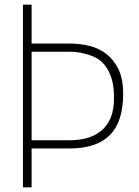

<svg xmlns="http://www.w3.org/2000/svg" viewBox="-20 -800 594 820"><path d="M115 0H78V-780H115V-614H279Q321 -614 362 -604Q403 -594 435 -569Q467 -544 486.5 -503Q506 -462 506 -400Q506 -279 448.5 -222.5Q391 -166 279 -166H115ZM279 -201Q316 -201 350 -210Q384 -219 410.5 -240Q437 -261 452 -295.5Q467 -330 467 -382Q467 -434 455.5 -468Q444 -502 426 -523.5Q408 -545 385.5 -555.5Q363 -566 341 -571Q325 -575 310 -577Q295 -579 279 -579H115V-201Z"/></svg>

Font: Tanohe Sans ExtraLight
Style: Regular
Weight: 250
Designer: Village Type and Design LLC & Cristiano Sobral
Foundry: Cooper Hewitt Smithsonian Design Museum
Version: Version 1.00;September 29, 2021;FontCreator 13.0.0.2655 64-b